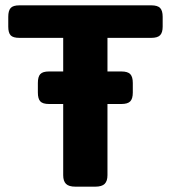

<svg xmlns="http://www.w3.org/2000/svg" viewBox="-20 -700 641 720"><path d="M590 -637V-600Q590 -578 580.5 -568Q571 -558 547 -558H383V-432H435Q459 -432 468.5 -422Q478 -412 478 -389V-353Q478 -330 468.5 -320Q459 -310 435 -310H383V-43Q383 -21 372.5 -10.5Q362 0 337 0H263Q238 0 227.5 -10.5Q217 -21 217 -43V-310H164Q140 -310 131 -320Q122 -330 122 -353V-389Q122 -412 131 -422Q140 -432 164 -432H217V-558H53Q29 -558 20 -567.5Q11 -577 11 -600V-637Q11 -660 20 -670Q29 -680 53 -680H547Q571 -680 580.5 -670Q590 -660 590 -637Z"/></svg>

Font: Mitr Medium
Style: Regular
Weight: 500
Designer: Thanarat Vachiruckul
Foundry: Cadson Demak
Version: Version 1.002